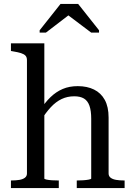

<svg xmlns="http://www.w3.org/2000/svg" viewBox="-20 -963 678 983"><path d="M207 -741V-49Q207 -46 218.5 -43.5Q230 -41 247 -40Q264 -39 279 -39H281V0H36V-39H37Q61 -39 79 -42Q97 -45 107.5 -53Q118 -61 118 -75V-655Q118 -670 110.5 -678Q103 -686 87.5 -691Q72 -696 47 -700L36 -702V-741ZM618 0H373V-39H374Q388 -39 405 -40Q422 -41 434.5 -43.5Q447 -46 447 -49V-355Q447 -396 438 -421.5Q429 -447 410 -458.5Q391 -470 360 -470Q325 -470 295.5 -456Q266 -442 240 -414Q214 -386 190 -347L183 -396Q210 -438 238.5 -465.5Q267 -493 301 -507.5Q335 -522 378 -522Q426 -522 461.5 -504.5Q497 -487 516.5 -451.5Q536 -416 536 -361V-75Q536 -61 546.5 -53Q557 -45 575 -42Q593 -39 616 -39H618ZM380 -943H290L183 -808V-796H215L335 -888H325L447 -796H487V-808Z"/></svg>

Font: Roboto Serif 72pt
Style: Regular
Weight: 400
Designer: Greg Gazdowicz
Foundry: Commercial Type
Version: Version 1.008